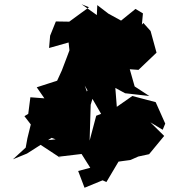

<svg xmlns="http://www.w3.org/2000/svg" viewBox="-20 -867 802 904"><path d="M442 -574 445 -543 389 -436 379 -464 456 -331 433 -322 402 -205 407 -374 422 -424 428 -476 477 -520 459 -539 458 -511 483 -562ZM618 -825 550 -770 490 -803 438 -843 436 -796 364 -847 399 -833 306 -765 243 -766 216 -699 211 -641 303 -667 307 -630 295 -598 271 -535 249 -487 153 -456 189 -404 123 -409 113 -331 95 -320 125 -281 109 -216 101 -172 41 -117 107 -144 223 -218 242 -211 147 -201 267 -122 255 -129 364 -142 405 -77 348 -62 378 17 463 -18 481 -10 538 -106 595 -114 631 -130 682 -141 753 -227 688 -291 746 -256 758 -285 713 -386 603 -415 530 -364 523 -453 569 -428 683 -415 614 -460 591 -541 632 -538 717 -619 689 -721 655 -759 648 -751 653 -804Z"/></svg>

Font: Hussar Lance
Style: Regular
Weight: 700
Foundry: Cannot Into Space Fonts, PlusOne Fonts
Version: Version 2.27